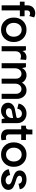

<svg xmlns="http://www.w3.org/2000/svg" viewBox="1582 -2314 745 3950"><g transform="rotate(90 1955.0 -339.5)"><path d="M89.8 -533.2Q89.8 -574.7 106.2 -607.7Q122.6 -640.6 149.4 -659.4Q176.3 -678.2 208.7 -686.5Q241.2 -694.8 275.4 -689.9Q309.6 -685.1 338.9 -668L310.1 -569.8Q286.1 -585 259.3 -585.7Q232.4 -586.4 213.6 -571Q194.8 -555.7 194.8 -527.8V-472.2H314.9V-375H194.8V0H89.8V-375H14.2V-472.2H89.8Z M774.2 -61.5Q703.1 12.2 592.8 12.2Q482.4 12.2 412.1 -61.5Q341.8 -135.3 341.8 -250Q341.8 -364.7 412.1 -438.5Q482.4 -512.2 592.8 -512.2Q703.1 -512.2 774.2 -438.5Q845.2 -364.7 845.2 -250Q845.2 -135.3 774.2 -61.5ZM592.8 -90.8Q655.3 -90.8 695.6 -135.7Q735.8 -180.7 735.8 -250Q735.8 -321.3 695.6 -366.7Q655.3 -412.1 592.8 -412.1Q530.3 -412.1 490.7 -366.7Q451.2 -321.3 451.2 -250Q451.2 -180.2 491 -135.5Q530.8 -90.8 592.8 -90.8Z M930.7 0V-500H1015.6L1030.8 -426.8Q1048.8 -478.5 1101.6 -500.2Q1154.3 -522 1213.4 -502L1203.6 -382.8Q1174.3 -397 1144.3 -398.2Q1114.3 -399.4 1090.3 -388.2Q1066.4 -377 1051 -350.6Q1035.6 -324.2 1035.6 -287.1V0Z M1280.3 0V-500H1363.3L1381.3 -418.9Q1398.9 -460.9 1438.7 -486.6Q1478.5 -512.2 1528.3 -512.2Q1578.6 -512.2 1620.6 -485.8Q1662.6 -459.5 1682.1 -416Q1701.2 -459 1743.7 -485.6Q1786.1 -512.2 1838.4 -512.2Q1915.5 -512.2 1965.3 -455.6Q2015.1 -398.9 2015.1 -311V0H1910.2V-296.9Q1910.2 -345.2 1882.3 -376.7Q1854.5 -408.2 1812 -408.2Q1764.2 -408.2 1733.2 -371.8Q1702.1 -335.4 1702.1 -279.8V0H1599.1V-294.9Q1599.1 -344.2 1570.8 -376.2Q1542.5 -408.2 1499 -408.2Q1449.7 -408.2 1417.5 -370.8Q1385.3 -333.5 1385.3 -275.9V0Z M2257.8 12.2Q2184.1 12.2 2138.9 -28.1Q2093.8 -68.4 2093.8 -133.8Q2093.8 -184.1 2129.9 -222.4Q2166 -260.7 2225.1 -272L2382.8 -303.2Q2394 -304.7 2401.1 -312Q2408.2 -319.3 2408.2 -329.1Q2408.2 -367.2 2382.8 -392.1Q2357.4 -417 2318.8 -417Q2277.8 -417 2249.8 -390.6Q2221.7 -364.3 2218.8 -321.8L2110.8 -348.1Q2123 -420.4 2179.9 -466.3Q2236.8 -512.2 2314 -512.2Q2400.9 -512.2 2457 -459.7Q2513.2 -407.2 2513.2 -326.2V-100.1L2515.1 0H2432.1L2414.1 -67.9Q2390.6 -30.8 2349.4 -9.3Q2308.1 12.2 2257.8 12.2ZM2207 -147.9Q2207 -120.6 2227.8 -104.2Q2248.5 -87.9 2284.2 -87.9Q2337.4 -87.9 2372.8 -123Q2408.2 -158.2 2408.2 -213.9V-236.8Q2404.8 -236.3 2393.6 -233.6Q2382.3 -231 2376 -230L2267.1 -210Q2239.3 -205.1 2223.1 -188.2Q2207 -171.4 2207 -147.9Z M2866.7 1Q2835 10.7 2803.2 12.5Q2771.5 14.2 2742.2 6.6Q2712.9 -1 2690.2 -17.1Q2667.5 -33.2 2654.1 -61.3Q2640.6 -89.4 2640.6 -126V-402.8H2565.4V-500H2594.7Q2617.7 -500 2631.6 -515.9Q2645.5 -531.7 2645.5 -558.1V-632.8H2745.6V-500H2860.8V-402.8H2745.6V-149.9Q2745.6 -122.1 2761.7 -105.7Q2777.8 -89.4 2802 -88.4Q2826.2 -87.4 2854.5 -96.2Z M3341.6 -61.5Q3270.5 12.2 3160.2 12.2Q3049.8 12.2 2979.5 -61.5Q2909.2 -135.3 2909.2 -250Q2909.2 -364.7 2979.5 -438.5Q3049.8 -512.2 3160.2 -512.2Q3270.5 -512.2 3341.6 -438.5Q3412.6 -364.7 3412.6 -250Q3412.6 -135.3 3341.6 -61.5ZM3160.2 -90.8Q3222.7 -90.8 3262.9 -135.7Q3303.2 -180.7 3303.2 -250Q3303.2 -321.3 3262.9 -366.7Q3222.7 -412.1 3160.2 -412.1Q3097.7 -412.1 3058.1 -366.7Q3018.6 -321.3 3018.6 -250Q3018.6 -180.2 3058.3 -135.5Q3098.1 -90.8 3160.2 -90.8Z M3686 12.2Q3594.2 12.2 3531.5 -33Q3468.8 -78.1 3462.9 -147.9L3583 -175.8Q3585.4 -135.3 3616.2 -108.6Q3647 -82 3692.9 -82Q3728.5 -82 3751.7 -99.1Q3774.9 -116.2 3774.9 -143.1Q3774.9 -163.6 3759 -179.2Q3743.2 -194.8 3717.8 -204.8Q3692.4 -214.8 3661.6 -224.1Q3630.9 -233.4 3600.1 -245.1Q3569.3 -256.8 3543.9 -272.2Q3518.6 -287.6 3502.7 -313Q3486.8 -338.4 3486.8 -372.1Q3486.8 -434.1 3538.8 -473.1Q3590.8 -512.2 3672.9 -512.2Q3756.3 -512.2 3812.3 -473.1Q3868.2 -434.1 3874 -373L3759.8 -347.2Q3759.3 -379.9 3734.1 -400.4Q3709 -420.9 3669.9 -420.9Q3636.7 -420.9 3616.2 -406Q3595.7 -391.1 3595.7 -367.2Q3595.7 -347.2 3611.8 -332.3Q3627.9 -317.4 3653.6 -307.6Q3679.2 -297.9 3710.4 -288.8Q3741.7 -279.8 3772.9 -268.1Q3804.2 -256.3 3829.8 -241Q3855.5 -225.6 3871.6 -199.5Q3887.7 -173.3 3887.7 -139.2Q3887.7 -73.2 3831.1 -30.5Q3774.4 12.2 3686 12.2Z"/></g></svg>

Font: Apfel Grotezk Mittel
Style: Regular
Weight: 500
Designer: Luigi Gorlero
Foundry: © 2023, Luigi Gorlero & Collletttivo
Version: Version 2.000;Glyphs 3.2 (3217)